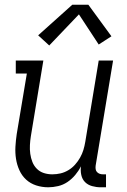

<svg xmlns="http://www.w3.org/2000/svg" viewBox="-20 -787 540 815"><path d="M185 8Q158 8 133.5 0Q109 -8 91 -24.5Q73 -41 62.5 -64Q52 -87 48 -112.5Q44 -138 45.5 -164.5Q47 -191 51 -218L94 -475H47V-530H164L111 -209Q108 -190 107 -171Q106 -152 108.5 -134Q111 -116 117.5 -99.5Q124 -83 136.5 -70.5Q149 -58 166 -52.5Q183 -47 202 -47Q220 -47 237 -51Q254 -55 270 -64.5Q286 -74 298.5 -88Q311 -102 320 -118Q329 -134 334 -150.5Q339 -167 342 -185L399 -530H460L386 -84Q385 -76 386 -69Q387 -62 391.5 -57Q396 -52 402.5 -49.5Q409 -47 417 -47H430V8H407Q389 8 371 3Q353 -2 341 -14Q329 -26 325 -44.5Q321 -63 324 -81Q314 -62 299.5 -44.5Q285 -27 266.5 -14.5Q248 -2 226.5 3Q205 8 185 8ZM189 -594 142 -637 287 -767H355L453 -633L399 -598L315 -726Z"/></svg>

Font: Iosevka Slab Light
Style: Italic
Weight: 300
Italic angle: -9°
Monospace: yes
Designer: Belleve Invis
Foundry: Belleve Invis
Version: Version 11.1.1; ttfautohint (v1.8.3)